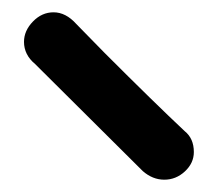

<svg xmlns="http://www.w3.org/2000/svg" viewBox="-20 -782 354 312"><path d="M212 -504 37 -678Q19 -693 19 -714Q19 -732 33.5 -747Q48 -762 67 -762Q87 -762 104 -743L150 -696Q231 -615 280 -569Q295 -557 295 -535Q295 -517 280.5 -503.5Q266 -490 247 -490Q228 -490 212 -504Z"/></svg>

Font: Mali SemiBold
Style: Regular
Weight: 600
Designer: Kitiyaporn Chalermlarp | Katatrad Aksorn Co.,Ltd.
Foundry: Cadson Demak Co.,Ltd.
Version: Version 1.000; ttfautohint (v1.6)